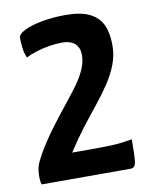

<svg xmlns="http://www.w3.org/2000/svg" viewBox="-72 -654 550 708"><g transform="rotate(-10 203.0 -300.0)"><path d="M27 0Q24 -8 23.5 -17.5Q23 -27 23 -29Q23 -54 28 -69.5Q33 -85 48 -112Q74 -156 102.5 -194.5Q131 -233 158 -266.5Q185 -300 207.5 -330Q230 -360 243 -388.5Q256 -417 256 -444Q256 -463 248.5 -476Q241 -489 226.5 -495.5Q212 -502 191 -502Q170 -502 144.5 -498Q119 -494 95 -486.5Q71 -479 55 -470Q46 -490 44 -511.5Q42 -533 42 -545Q42 -560 67.5 -572.5Q93 -585 134 -592.5Q175 -600 221 -600Q279 -600 312 -583.5Q345 -567 359 -536.5Q373 -506 373 -461Q373 -423 360 -389Q347 -355 324.5 -321Q302 -287 274 -252.5Q246 -218 216.5 -179.5Q187 -141 158 -96H252Q279 -96 303 -97Q327 -98 345 -100.5Q363 -103 373 -104.5Q383 -106 383 -106Q383 -43 380 -21.5Q377 0 360 0Z"/></g></svg>

Font: Yanone Kaffeesatz SemiBold
Style: Regular
Weight: 600
Designer: Yanone (Cyrillic: Daniel Pouzeot, Huerta Tipografica, and Cyreal)
Foundry: Yanone
Version: Version 2.003